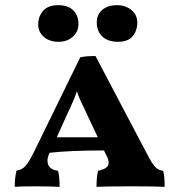

<svg xmlns="http://www.w3.org/2000/svg" viewBox="-20 -722 695 744"><path d="M618 2Q588 0 492 0Q383 0 354 2Q354 -36 360 -60Q381 -65 391 -72Q401 -79 401 -91Q401 -102 394 -116L383 -139Q250 -139 172 -130L171 -127Q164 -113 164 -99Q164 -66 205 -60Q211 -36 211 2Q173 0 115 0Q54 0 37 2Q37 -32 44 -61Q65 -64 78 -78Q91 -92 112 -134L291 -500Q305 -503 319 -504Q333 -505 350 -505L550 -125Q570 -86 582.5 -74Q595 -62 612 -60Q618 -42 618 2ZM359 -190 316 -281 307 -301Q288 -338 278 -368Q271 -346 252 -304L242 -283L200 -190ZM128 -627Q128 -659 147.5 -680.5Q167 -702 205 -702Q244 -702 264 -682Q284 -662 284 -629Q284 -599 262 -579.5Q240 -560 207 -560Q172 -560 150 -579Q128 -598 128 -627ZM355 -635Q355 -666 376.5 -684Q398 -702 433 -702Q467 -702 489.5 -683Q512 -664 512 -635Q512 -603 494 -581.5Q476 -560 437 -560Q398 -560 376.5 -580.5Q355 -601 355 -635Z"/></svg>

Font: Vollkorn SC
Style: Bold
Weight: 700
Designer: Friedrich Althausen
Foundry: Friedrich Althausen
Version: Version 4.015